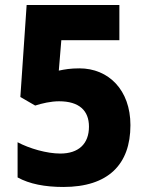

<svg xmlns="http://www.w3.org/2000/svg" viewBox="-20 -734 586 764"><path d="M296 -462C260 -462 238 -458 214 -453L224 -574H455V-714H86L61 -348L120 -314C148 -323 183 -331 215 -331C295 -331 334 -294 334 -230C334 -161 292 -123 220 -123C166 -123 97 -143 50 -168V-28C97 -2 159 10 232 10C410 10 499 -79 499 -236C499 -376 412 -462 296 -462Z"/></svg>

Font: Noto Sans Lao Looped SemiCondensed ExtraBold
Style: Regular
Weight: 800
Width: 4
Designer: Mark Frömberg, Ben Mitchell
Foundry: The Fontpad Ltd
Version: Version 1.002